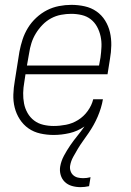

<svg xmlns="http://www.w3.org/2000/svg" viewBox="-20 -548 540 791"><path d="M312 223Q293 223 276 218Q259 213 247 201.5Q235 190 230 173Q225 156 228 138Q232 115 243.5 93.5Q255 72 269 51.5Q283 31 298.5 12Q314 -7 328 -27Q299 -7 266 0.5Q233 8 201 8Q173 8 146 2Q119 -4 97.5 -19Q76 -34 61.5 -56.5Q47 -79 40.5 -105Q34 -131 35 -159Q36 -187 41 -215L60 -335Q65 -361 73 -385.5Q81 -410 95 -433Q109 -456 129.5 -475Q150 -494 173.5 -506Q197 -518 223 -523Q249 -528 274 -528Q302 -528 329 -522Q356 -516 377.5 -501Q399 -486 413 -463.5Q427 -441 433 -415Q439 -389 438.5 -361Q438 -333 433 -305L423 -242H85L80 -209Q76 -187 75.5 -165Q75 -143 79 -122Q83 -101 93.5 -82.5Q104 -64 120.5 -51.5Q137 -39 158 -34Q179 -29 201 -29Q226 -29 252 -34Q278 -39 301.5 -53.5Q325 -68 341.5 -91Q358 -114 364 -139H404Q401 -121 395.5 -103Q390 -85 382.5 -67.5Q375 -50 365.5 -33Q356 -16 345 0Q334 16 322.5 32Q311 48 301 64.5Q291 81 281.5 98.5Q272 116 269 134Q267 145 270.5 156Q274 167 282 174Q290 181 300.5 183.5Q311 186 323 186Q330 186 338 185Q346 184 353 182L347 219Q338 221 329 222Q320 223 312 223ZM91 -278H388L394 -311Q397 -333 398 -355Q399 -377 394.5 -398Q390 -419 380 -437.5Q370 -456 354 -468.5Q338 -481 317 -486Q296 -491 273 -491Q253 -491 231.5 -487Q210 -483 190.5 -472.5Q171 -462 155 -445.5Q139 -429 127.5 -410Q116 -391 109.5 -370.5Q103 -350 100 -329Z"/></svg>

Font: Iosevka SS04 XLt Obl
Style: Regular
Weight: 200
Italic angle: -9°
Monospace: yes
Designer: Belleve Invis
Foundry: Belleve Invis
Version: Version 19.0.0; ttfautohint (v1.8.4)